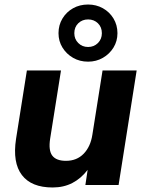

<svg xmlns="http://www.w3.org/2000/svg" viewBox="-20 -819 647 850"><path d="M35 0ZM213 11Q119 11 77 -44Q35 -99 51 -204L99 -507H250L202 -205Q194 -153 211.5 -130Q229 -107 272 -107Q320 -107 350.5 -138.5Q381 -170 389 -223L434 -507H585L505 0H358L368 -67Q339 -29 300.5 -9Q262 11 213 11ZM370 -546Q333 -546 303.5 -563Q274 -580 256.5 -608.5Q239 -637 239 -672Q239 -708 256.5 -737Q274 -766 303.5 -782.5Q333 -799 370 -799Q406 -799 435.5 -782.5Q465 -766 482.5 -737Q500 -708 500 -672Q500 -637 482.5 -608.5Q465 -580 435.5 -563Q406 -546 370 -546ZM370 -611Q396 -611 413.5 -628.5Q431 -646 431 -672Q431 -699 413.5 -716Q396 -733 370 -733Q344 -733 326.5 -716Q309 -699 309 -672Q309 -646 326.5 -628.5Q344 -611 370 -611Z"/></svg>

Font: Winston
Style: Bold Italic
Weight: 700
Italic angle: -9°
Designer: Original fonts by Vernon Adams / Changes by Cristiano Sobral
Foundry: Original fonts by Vernon Adams / Changes by Cristiano Sobral
Version: Version 2.503;July 17, 2020;FontCreator 13.0.0.2655 64-bit